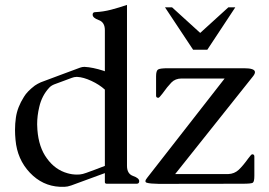

<svg xmlns="http://www.w3.org/2000/svg" viewBox="-20 -734 1074 767"><path d="M991.2 -429.7 679.7 -38.6H891.6Q916.5 -39.6 933.6 -55.7Q950.7 -71.8 971.7 -101.1Q983.9 -117.7 987.3 -117.7Q996.1 -117.7 996.1 -108.9V-31.7Q996.1 -7.8 989.7 -3.9Q983.4 0 948.7 0L614.3 0.5Q579.1 0 566.9 -3.9Q561 -5.4 561 -10.3Q561 -15.6 568.8 -24.9L877.4 -420.4H705.6Q680.2 -420.4 664.6 -404.3Q648.9 -388.2 628.4 -359.4Q616.2 -343.3 612.8 -343.3Q603.5 -343.3 603.5 -351.6V-429.2Q603.5 -451.2 611.3 -456.3Q619.1 -461.4 651.4 -461.4H955.1Q998.5 -461.4 998.5 -445.8Q998.5 -439 991.2 -429.7ZM639.2 -704.6H667.5L779.8 -602.5L892.1 -704.6H919.9L808.1 -535.2H751.5ZM398.9 -376Q377 -396 345 -410.9Q313 -425.8 288.1 -426.8H286.1Q276.4 -426.8 266.6 -422.9Q249 -416.5 231.7 -409.9Q214.4 -403.3 196.8 -397Q184.6 -392.1 177.2 -384.3Q147 -352.1 136.7 -306.2Q128.4 -271.5 128.4 -237.3Q128.4 -226.6 129.4 -215.3Q134.8 -145 167.5 -101.1Q200.2 -55.7 249.5 -42Q268.1 -36.6 287.1 -36.6Q293 -36.6 299.3 -37.1Q310.1 -38.1 324.7 -43.5Q335.9 -47.4 359.9 -56.4Q383.8 -65.4 398.9 -71.3ZM398.9 -42.5 264.6 6.8Q249 12.2 238.8 12.2H218.8Q149.4 8.8 99.1 -44.4Q48.8 -97.7 42 -175.3Q40 -195.8 40 -214.8Q40 -240.2 43.5 -264.2Q49.3 -305.7 75.7 -347.2Q88.4 -368.7 119.1 -392.1Q129.9 -399.4 143.1 -405.3Q182.1 -419.9 221.4 -434.6Q260.7 -449.2 300.3 -463.9Q308.6 -466.8 315.9 -466.8H318.4Q349.6 -465.3 394 -451.2Q397.9 -449.7 398.9 -449.2V-613.8Q398.9 -645 374.5 -653.8Q350.1 -662.6 350.1 -675.3Q350.1 -685.5 360.4 -685.5Q392.6 -687 424.1 -695.3Q455.6 -703.6 487.3 -714.4V-71.3Q487.3 -39.6 511.7 -31Q536.1 -22.5 536.1 -10.3Q536.1 0 525.9 0H407.2Q398.9 0 398.9 -6.3Z"/></svg>

Font: Caudex
Style: Regular
Weight: 400
Version: Version 1.04